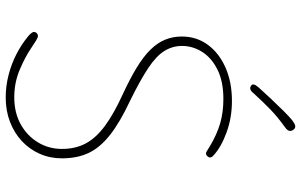

<svg xmlns="http://www.w3.org/2000/svg" viewBox="-211 -825 1055 673"><g transform="rotate(90 316.5 -488.5)"><path d="M524 -710Q528 -707 530 -703.5Q532 -700 532 -697Q532 -694 530 -691Q528 -688 525 -685.5Q522 -683 518 -683Q514 -683 509 -686.5Q504 -690 492 -697Q452 -721 413 -732.5Q374 -744 327 -744Q265 -744 223.5 -723Q182 -702 161.5 -669Q141 -636 141 -599Q141 -566 158.5 -537.5Q176 -509 218 -481Q260 -453 331 -418Q408 -382 452.5 -347Q497 -312 516 -272Q535 -232 535 -178Q535 -136 519 -100Q503 -64 474.5 -37.5Q446 -11 407 4Q368 19 322 19Q282 19 243 9Q204 -1 170 -18.5Q136 -36 108 -59Q91 -73 92 -81Q93 -86 95 -88.5Q97 -91 100 -92.5Q103 -94 107 -94Q111 -94 122 -87.5Q133 -81 149 -70Q178 -50 223.5 -30.5Q269 -11 321 -11Q375 -11 415.5 -33.5Q456 -56 479 -94Q502 -132 502 -178Q502 -226 482.5 -262Q463 -298 421 -329Q379 -360 309 -392Q255 -417 216.5 -440.5Q178 -464 154 -488.5Q130 -513 119 -540Q108 -567 108 -598Q108 -650 137 -689.5Q166 -729 217 -751.5Q268 -774 334 -774Q393 -774 444.5 -755Q496 -736 524 -710ZM289 -838Q285 -838 280.5 -841Q276 -844 276 -848Q276 -853 279 -857.5Q282 -862 286 -867Q304 -887 326 -910.5Q348 -934 368 -954Q388 -974 400 -984Q408 -990 413.5 -993Q419 -996 423 -996Q428 -996 431.5 -993Q435 -990 437 -986Q439 -982 439 -978Q439 -969 426 -960Q390 -934 364.5 -909.5Q339 -885 307 -850Q298 -838 289 -838Z"/></g></svg>

Font: Playpen Sans Thin
Style: Regular
Weight: 250
Designer: Laura Meseguer, Veronika Burian, José Scaglione
Foundry: TypeTogether
Version: Version 1.001